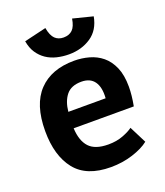

<svg xmlns="http://www.w3.org/2000/svg" viewBox="-133 -795 774 900"><g transform="rotate(-20 254.0 -345.0)"><path d="M457 -43Q427 -19 375.5 -2.5Q324 14 266 14Q145 14 89 -56.5Q33 -127 33 -250Q33 -382 96 -448Q159 -514 273 -514Q311 -514 347 -504Q383 -494 411 -471Q439 -448 456 -409Q473 -370 473 -312Q473 -291 470.5 -267Q468 -243 463 -217H163Q166 -154 195.5 -122Q225 -90 291 -90Q332 -90 364.5 -102.5Q397 -115 414 -128ZM271 -410Q220 -410 195.5 -379.5Q171 -349 166 -298H352Q356 -352 335.5 -381Q315 -410 271 -410ZM199 -704Q206 -665 222.5 -649Q239 -633 265 -633Q293 -633 309.5 -649Q326 -665 332 -703L431 -678Q419 -613 372 -581.5Q325 -550 262 -550Q231 -550 202 -557Q173 -564 150 -579.5Q127 -595 111 -619Q95 -643 89 -678Z"/></g></svg>

Font: PTSans
Style: Bold
Weight: 700
Designer: A.Korolkova, O.Umpeleva, V.Yefimov
Foundry: ParaType Ltd
Version: Version 2.003W OFL